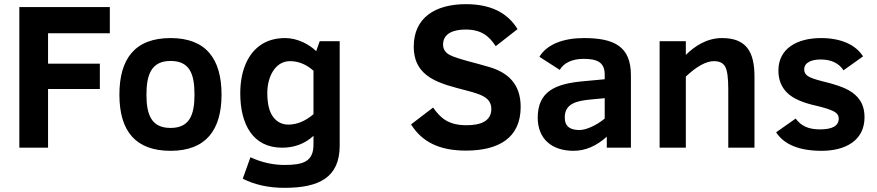

<svg xmlns="http://www.w3.org/2000/svg" viewBox="-20 -710 4214 923"><path d="M211 -550H508V-676H73V0H211V-282H460V-404H211Z M800 -527C628.1 -527 554 -426.9 554 -255C554 -75 636 15 800 15C970.1 15 1045 -85.2 1045 -255C1045 -426.4 971 -527 800 -527ZM800 -95C708.6 -95 684 -157.1 684 -255C684 -352.7 708.7 -417 800 -417C892.1 -417 915 -354.4 915 -255C915 -157 890.9 -95 800 -95Z M1351 -527C1305 -527 1265.8 -516 1233.5 -494C1169.9 -450.7 1135 -367.3 1135 -261C1135 -111.7 1196.3 0 1336 0C1395.3 0 1445.7 -19 1487 -57V-15C1487 66.4 1438.2 83 1348 83C1292 83 1237.3 70.7 1184 46L1147 149C1204.3 178.3 1271.3 193 1348 193C1513.4 193 1613 143.5 1613 -10V-512H1517L1500 -464C1468.5 -495.5 1411 -527 1351 -527ZM1374 -416C1414.7 -416 1452.3 -400.7 1487 -370V-161C1447.7 -127.7 1407.3 -111 1366 -111C1336 -111 1311.7 -123.3 1293 -148C1274.3 -172.7 1265 -211 1265 -263C1265 -340.7 1302.7 -416 1374 -416Z M2218 -568C2292.6 -568 2330.5 -537.9 2363 -488L2468 -570C2419.3 -650 2336.7 -690 2220 -690C2073 -690 1969 -625.5 1969 -486C1969 -333.8 2100.2 -307.2 2222 -275C2258 -265.7 2283.3 -257.3 2298 -250C2323 -237.5 2342 -220 2342 -186C2342 -126.1 2287.6 -108 2223 -108C2137.6 -108 2098.7 -140.4 2062 -193L1956 -112C2008.2 -28.7 2090.5 14 2220 14C2377.4 14 2483 -47.2 2483 -196C2483 -308.3 2420.1 -360.7 2335 -387C2280.7 -403.8 2177 -426.9 2141.5 -446C2120.5 -457.3 2110 -474 2110 -496C2110 -549.9 2161.2 -568 2218 -568Z M2787 -527C2688.1 -527 2609.3 -497 2573 -437L2671 -374C2690 -407.9 2731.6 -427 2785 -427C2847.5 -427 2887 -412.6 2887 -352V-329L2779 -319C2654.1 -306.8 2565 -273.5 2565 -144C2565 -43.5 2631.7 15 2737 15C2793.7 15 2847 -7.7 2897 -53V0H3013V-348C3013 -486.2 2933.6 -527 2787 -527ZM2695 -146C2695 -211.8 2751.7 -225.7 2823 -232L2887 -238V-140C2865.7 -122.7 2844 -109.2 2822 -99.5C2800 -89.8 2781.3 -85 2766 -85C2721.8 -85 2695 -100.5 2695 -146Z M3451 -527C3377.8 -527 3319.1 -488.1 3277 -446V-512H3151V0H3277V-342C3329.7 -391.3 3374.7 -416 3412 -416C3438.7 -416 3456.8 -407 3466.5 -389C3476.2 -371 3481 -335.3 3481 -282V0H3607V-342C3607 -463.6 3565.8 -527 3451 -527Z M3925 -424C3975.7 -424 4012.3 -406.7 4035 -372L4129 -439C4092.4 -496.5 4020.3 -527 3927 -527C3811.4 -527 3722 -476.5 3722 -371C3722 -327.7 3735.8 -292.2 3763.5 -264.5C3791.2 -236.8 3839 -215.7 3907 -201C3943 -192.3 3969.5 -183.8 3986.5 -175.5C4003.5 -167.2 4012 -155.3 4012 -140C4012 -105.3 3982 -88 3922 -88C3866.5 -88 3831.4 -104.4 3805 -140L3711 -74C3749.7 -14.7 3822.7 15 3930 15C4043.6 15 4136 -34.1 4136 -146C4136 -213.3 4104.8 -250.5 4059.5 -276.5C4034.5 -290.8 3993 -305 3935 -319C3899.7 -327.7 3876 -336 3864 -344C3852 -352 3846 -362.7 3846 -376C3846 -411.2 3884.2 -424 3925 -424Z"/></svg>

Font: Fog Sans
Style: Bold
Weight: 700
Foundry: Intel Corporation
Version: Version 1.00